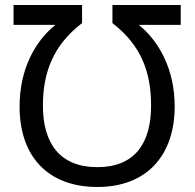

<svg xmlns="http://www.w3.org/2000/svg" viewBox="-20 -734 775 765"><path d="M368 -68C220 -68 151 -161 151 -313C151 -445 192 -554 307 -642V-714H34V-635H201C120 -570 58 -459 58 -309C58 -113 169 11 368 11C564 11 676 -114 676 -310C676 -459 613 -570 533 -635H700V-714H428V-642C543 -553 582 -446 582 -313C582 -161 515 -68 368 -68Z"/></svg>

Font: Noto Sans Thai
Style: Regular
Weight: 400
Designer: Monotype Design Team
Foundry: Monotype Imaging Inc.
Version: Version 1.901